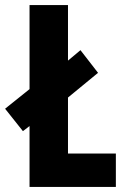

<svg xmlns="http://www.w3.org/2000/svg" viewBox="-40 -734 492 754"><path d="M76 0H415V-131H227V-351L345 -448L276 -537L227 -496V-714H76V-384L-20 -307L50 -219L76 -239Z"/></svg>

Font: Noto Sans Gujarati UI ExtraCondensed ExtraBold
Style: Regular
Weight: 800
Width: 2
Designer: Jelle Bosma - Monotype Design Team, Universal Thirst
Foundry: Monotype Imaging Inc.
Version: Version 2.106